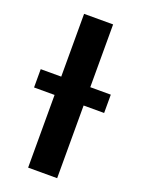

<svg xmlns="http://www.w3.org/2000/svg" viewBox="-143 -815 647 880"><g transform="rotate(20 180.5 -375.0)"><path d="M251.5 -750V0H109.9V-750ZM351.6 -443.8V-354.5H9.8V-443.8Z"/></g></svg>

Font: RobotoDEMO
Style: Regular
Weight: 400
Designer: Christian Robertson
Foundry: Google
Version: Version 2.136